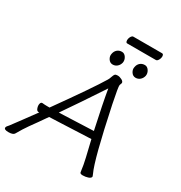

<svg xmlns="http://www.w3.org/2000/svg" viewBox="-340 -1159 1255 1329"><g transform="rotate(30 287.5 -494.5)"><path d="M450 -820Q454 -842 469 -855Q484 -868 506 -868Q526 -868 539 -848Q552 -828 548 -806Q543 -785 528 -772Q513 -759 493 -759Q471 -759 458 -779Q445 -799 450 -820ZM323 -868Q343 -868 356 -848Q369 -828 365 -806Q360 -785 345 -772Q330 -759 310 -759Q288 -759 275 -779Q262 -799 267 -820Q271 -842 286 -855Q301 -868 323 -868ZM314 -968Q317 -980 323.5 -989Q330 -998 339 -998H567Q576 -998 579 -989Q582 -980 579 -967Q576 -955 569 -945.5Q562 -936 553 -936H325Q317 -936 314 -945.5Q311 -955 314 -968ZM-115 -12Q-114 -18 -109 -23.5Q-104 -29 -98 -36.5Q-92 -44 -79 -62Q-66 -80 -38.5 -116.5Q-11 -153 36 -218H29Q17 -218 10.5 -236.5Q4 -255 7.5 -270Q11 -285 22 -285H24Q41 -283 62 -283H81Q274 -553 334 -653Q340 -662 346 -680.5Q352 -699 358 -705Q364 -711 379.5 -711Q395 -711 412.5 -702Q430 -693 430 -680L423 -660Q420 -647 446 -520Q529 -124 571 -36Q578 -20 578 -16Q575 -4 555.5 2.5Q536 9 514 9Q492 9 491 -3Q484 -59 472 -109L441 -239L418 -238Q394 -237 356.5 -235.5Q319 -234 277 -232Q235 -230 197 -228.5Q159 -227 135.5 -226Q112 -225 111 -225Q88 -191 65 -159L22 -99Q-5 -61 -34 -10Q-43 7 -81 7Q-119 7 -115 -12ZM428 -296Q385 -493 367 -601Q245 -416 154 -285Z"/></g></svg>

Font: LXGW Bright GB
Style: Italic
Weight: 400
Italic angle: -12°
Designer: Christian Thalmann (Catharsis Fonts)
Foundry: LXGW / Christian Thalmann (Catharsis Fonts) / Fontworks Inc.
Version: Version 5.510